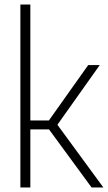

<svg xmlns="http://www.w3.org/2000/svg" viewBox="-20 -828 476 848"><path d="M384.5 0 196.5 -256.5H114V0H70V-808H114V-296H196L369.5 -540.5H420.5L233.5 -277L436.5 0Z"/></svg>

Font: Encode Sans Condensed ExLight
Style: Regular
Weight: 275
Width: 3
Designer: Multiple Designers
Foundry: Impallari Type
Version: Version 2.000